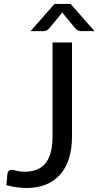

<svg xmlns="http://www.w3.org/2000/svg" viewBox="-20 -928 490 956"><path d="M338.5 -247.5Q338.5 -187.5 323.8 -140Q309 -92.5 280.2 -59.8Q251.5 -27 209.5 -9.5Q167.5 8 113 8Q63.5 8 12 -6Q13 -20.5 14.5 -34.8Q16 -49 17 -63Q18 -71.5 23.2 -76.8Q28.5 -82 39.5 -82Q48.5 -82 63.2 -77.5Q78 -73 103 -73Q136 -73 162 -83Q188 -93 205.5 -114Q223 -135 232.2 -167.8Q241.5 -200.5 241.5 -245.5V-716.5H338.5ZM450.5 -773H385.5Q379.5 -773 371.2 -775.2Q363 -777.5 354.5 -787.5L296 -858L290 -867L284 -858L225.5 -787.5Q217 -777.5 208.8 -775.2Q200.5 -773 194.5 -773H132L251.5 -908.5H331.5Z"/></svg>

Font: Lato
Style: Regular
Weight: 400
Designer: Lukasz Dziedzic with Adam Twardoch and Botio Nikoltchev
Foundry: tyPoland Lukasz Dziedzic
Version: Version 2.015; 2015-08-06; http://www.latofonts.com/